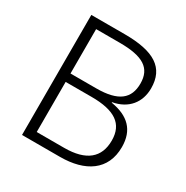

<svg xmlns="http://www.w3.org/2000/svg" viewBox="-163 -851 959 989"><g transform="rotate(30 316.0 -357.0)"><path d="M298 -714H100V0H326C475 0 577 -65 577 -203C577 -304 521 -358 417 -375V-378C507 -394 556 -457 556 -540C556 -662 474 -714 298 -714ZM311 -399H158V-663H298C436 -663 496 -626 496 -534C496 -445 443 -399 311 -399ZM158 -349H312C450 -349 515 -305 515 -206C515 -105 452 -51 321 -51H158Z"/></g></svg>

Font: Noto Sans Ethiopic Light
Style: Regular
Weight: 300
Designer: Monotype Design Team
Foundry: Monotype Imaging Inc.
Version: Version 2.102